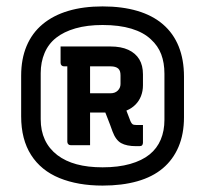

<svg xmlns="http://www.w3.org/2000/svg" viewBox="-20 -780 640 599"><path d="M300 -760Q361 -760 408.5 -746Q456 -732 488.5 -704Q521 -676 537.5 -635Q554 -594 554 -541V-414Q554 -362 537 -322Q520 -282 488 -255Q456 -228 408.5 -214.5Q361 -201 300 -201Q223 -201 165.5 -224.5Q108 -248 77 -296.5Q46 -345 46 -417V-544Q46 -596 63 -636.5Q80 -677 113 -704.5Q146 -732 193 -746Q240 -760 300 -760ZM300 -702Q252 -702 215.5 -691.5Q179 -681 155 -662Q131 -643 119 -614.5Q107 -586 107 -552V-408Q107 -372 120 -344Q133 -316 159 -296Q184 -277 219 -267.5Q254 -258 300 -258Q349 -258 386 -268.5Q423 -279 446.5 -298Q470 -317 481.5 -344.5Q493 -372 493 -406V-550Q493 -584 483 -610.5Q473 -637 451 -657Q428 -679 390 -690.5Q352 -702 300 -702ZM223 -608H257Q259 -601 260 -593Q261 -585 261 -577Q261 -533 261 -490Q261 -447 261 -404Q261 -384 261 -365.5Q261 -347 261 -327Q246 -327 231 -327Q216 -327 201 -327Q196 -327 193 -330Q190 -333 190 -338Q190 -383 190 -428Q190 -473 190 -518Q190 -563 190 -608ZM324 -635Q358 -635 380.5 -624.5Q403 -614 414.5 -595Q426 -576 426 -548V-514Q426 -496 420 -480.5Q414 -465 402.5 -453.5Q391 -442 375.5 -435.5Q360 -429 339 -429Q320 -429 299.5 -429Q279 -429 262 -429Q256 -429 249.5 -429.5Q243 -430 235 -430V-458V-489H325Q339 -489 347.5 -497.5Q356 -506 356 -518V-544Q356 -552 354.5 -557Q353 -562 349 -566Q341 -573 325 -573Q301 -573 276.5 -573Q252 -573 228.5 -573Q205 -573 180 -573Q175 -573 172 -576Q169 -579 169 -584Q169 -597 169 -609.5Q169 -622 169 -635Q208 -635 246.5 -635Q285 -635 324 -635ZM359 -474Q366 -456 373 -438.5Q380 -421 387 -402Q390 -395 393.5 -392.5Q397 -390 406 -390Q413 -390 415.5 -390Q418 -390 423 -390H426Q426 -377 426 -361.5Q426 -346 426 -335Q426 -330 423.5 -327Q421 -324 415 -324H405Q375 -324 358 -333.5Q341 -343 331 -370Q324 -390 316 -410Q308 -430 300 -451Z"/></svg>

Font: Recursive SemiBold
Style: Regular
Weight: 600
Version: Version 1.085